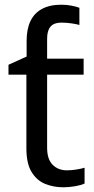

<svg xmlns="http://www.w3.org/2000/svg" viewBox="-20 -785 401 815"><path d="M240 -765Q263 -765 283.5 -761Q304 -757 317 -752V-679Q308 -682 285.5 -685.5Q263 -689 240 -689Q209 -689 194.5 -672Q180 -655 180 -621V-536H335V-468H180V-158Q180 -109 203.5 -85.5Q227 -62 264 -62Q284 -62 305 -65.5Q326 -69 339 -73V-6Q325 1 299 5.5Q273 10 249 10Q207 10 171.5 -4.5Q136 -19 114 -55Q92 -91 92 -156V-468H16V-510L93 -545V-611Q93 -661 109 -695Q125 -729 158 -747Q191 -765 240 -765Z"/></svg>

Font: uoriya05
Style: Book
Weight: 400
Designer: Jelle Bosma - Monotype Design Team
Foundry: Monotype Imaging Inc.
Version: Version 2.003